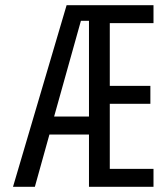

<svg xmlns="http://www.w3.org/2000/svg" viewBox="-20 -718 640 738"><path d="M322 -201H170L114 0H30L236 -698H570V-629H402V-388H558V-319H402V-69H570V0H322ZM291 -638 188 -270H322V-638Z"/></svg>

Font: iA Writer Mono V
Style: Regular
Weight: 400
Designer: Mike Abbink, Paul van der Laan, Pieter van Rosmalen
Foundry: Bold Monday
Version: Version 2.000